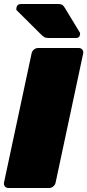

<svg xmlns="http://www.w3.org/2000/svg" viewBox="-23 -940 437 960"><path d="M19 0Q8 0 1.5 -8Q-5 -16 -3 -27L135 -673Q137 -684 146.5 -692Q156 -700 167 -700H371Q382 -700 388.5 -692Q395 -684 393 -673L255 -27Q253 -16 243.5 -8Q234 0 223 0ZM221 -750Q205 -750 197.5 -755Q190 -760 183 -767L61 -888Q57 -892 59 -900Q62 -920 82 -920H268Q279 -920 286 -917Q293 -914 301 -901L375 -779Q379 -774 377 -766Q374 -750 358 -750Z"/></svg>

Font: Rubik Black
Style: Italic
Weight: 900
Italic angle: -12°
Designer: Hubert and Fischer
Foundry: Hubert and Fischer
Version: Version 2.300;gftools[0.9.30]